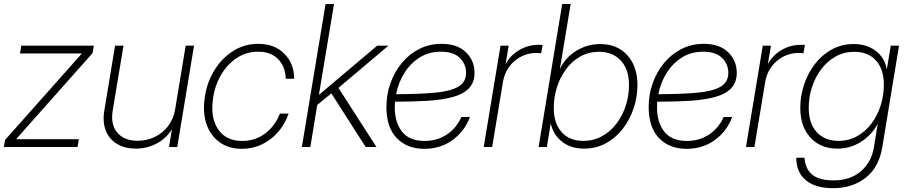

<svg xmlns="http://www.w3.org/2000/svg" viewBox="-21 -748 4617 977"><path d="M-1.5 0 4.9 -36.1 395 -475.1V-476.1H80.6L87.4 -515.6H456.5L450.2 -478L61.5 -40.5V-39.6H380.4L373.5 0Z M670.4 8.3Q615.7 8.3 575.9 -14.9Q536.1 -38.1 518.1 -81.3Q500 -124.5 509.8 -185.1L564.5 -515.6H607.4L552.7 -187Q540.5 -114.7 575.7 -73.2Q610.8 -31.7 679.7 -31.7Q726.1 -31.7 766.4 -51Q806.6 -70.3 834.2 -106.2Q861.8 -142.1 870.1 -190.9L923.8 -515.6H966.3L880.9 0H838.9L854 -89.8Q821.3 -40 772.9 -15.9Q724.6 8.3 670.4 8.3Z M1210 9.3Q1144.5 9.3 1098.6 -22.7Q1052.7 -54.7 1031.7 -110.8Q1010.7 -167 1019.5 -239.7Q1027.8 -317.9 1065.2 -382.6Q1102.5 -447.3 1161.4 -486.1Q1220.2 -524.9 1293 -524.9Q1375.5 -524.9 1425.3 -475.3Q1475.1 -425.8 1476.1 -347.2H1433.1Q1430.7 -410.2 1394 -447.5Q1357.4 -484.9 1292 -484.9Q1231 -484.9 1181.9 -451.7Q1132.8 -418.5 1101.3 -362.5Q1069.8 -306.6 1062 -238.3Q1050.3 -145.5 1090.3 -88.1Q1130.4 -30.8 1210.9 -30.8Q1276.9 -30.8 1327.4 -68.1Q1377.9 -105.5 1403.3 -169.9H1447.8Q1429.7 -117.2 1394.5 -76.7Q1359.4 -36.1 1312 -13.4Q1264.6 9.3 1210 9.3Z M1515.1 0 1635.7 -727.5H1678.7L1602.1 -267.6H1604.5L1898.4 -515.6H1955.6L1701.2 -300.8L1894.5 0H1839.8L1665 -272.9L1593.3 -213.9L1558.1 0Z M2137.7 9.3Q2050.3 9.3 1997.8 -45.4Q1945.3 -100.1 1945.3 -203.1Q1945.3 -267.6 1966.1 -325.4Q1986.8 -383.3 2024.2 -428.2Q2061.5 -473.1 2112.8 -499Q2164.1 -524.9 2225.6 -524.9Q2306.2 -524.9 2349.9 -482.2Q2393.6 -439.5 2393.6 -377.9Q2393.6 -328.1 2365 -298.6Q2336.4 -269 2283 -254.4Q2229.5 -239.7 2155 -235.1Q2080.6 -230.5 1988.8 -230.5Q1987.8 -215.8 1987.8 -201.2Q1987.8 -125.5 2024.9 -78.1Q2062 -30.8 2139.6 -30.8Q2205.1 -30.8 2254.4 -64.7Q2303.7 -98.6 2326.7 -152.8H2370.1Q2344.7 -82 2283.2 -36.4Q2221.7 9.3 2137.7 9.3ZM1994.6 -268.6Q2110.8 -269 2190.2 -276.1Q2269.5 -283.2 2310.1 -306.2Q2350.6 -329.1 2350.6 -377.9Q2350.6 -421.9 2318.6 -453.4Q2286.6 -484.9 2222.7 -484.9Q2161.1 -484.9 2114 -455.1Q2066.9 -425.3 2036.4 -376.2Q2005.9 -327.1 1994.6 -268.6Z M2440.4 0 2525.9 -515.6H2567.4L2552.2 -424.3H2553.2Q2577.6 -468.3 2622.6 -494.1Q2667.5 -520 2720.7 -520Q2727.5 -520 2731.4 -519.8Q2735.4 -519.5 2740.2 -519L2732.9 -476.6Q2729.5 -477.1 2723.4 -477.8Q2717.3 -478.5 2708.5 -478.5Q2646 -478.5 2597.4 -437.5Q2548.8 -396.5 2537.6 -327.1L2483.4 0Z M2950.7 8.3Q2883.8 8.3 2839.1 -26.9Q2794.4 -62 2781.7 -119.1H2781.2L2761.7 0H2719.7L2839.8 -727.5H2882.8L2828.1 -397.5H2828.6Q2855.5 -455.1 2911.6 -489.5Q2967.8 -523.9 3033.2 -523.9Q3119.1 -523.9 3170.9 -467.3Q3222.7 -410.6 3222.7 -315.4Q3222.7 -254.9 3203.4 -197Q3184.1 -139.2 3148.2 -92.8Q3112.3 -46.4 3062.3 -19Q3012.2 8.3 2950.7 8.3ZM2946.8 -31.2Q3000 -31.2 3043 -55.2Q3085.9 -79.1 3116.5 -119.6Q3147 -160.2 3163.3 -210.9Q3179.7 -261.7 3179.7 -314.9Q3179.7 -395.5 3137.9 -439.9Q3096.2 -484.4 3027.8 -484.4Q2973.6 -484.4 2930.9 -460Q2888.2 -435.5 2858.2 -394.3Q2828.1 -353 2812.5 -302.2Q2796.9 -251.5 2796.9 -198.7Q2796.9 -120.6 2836.7 -75.9Q2876.5 -31.2 2946.8 -31.2Z M3472.2 9.3Q3384.8 9.3 3332.3 -45.4Q3279.8 -100.1 3279.8 -203.1Q3279.8 -267.6 3300.5 -325.4Q3321.3 -383.3 3358.6 -428.2Q3396 -473.1 3447.3 -499Q3498.5 -524.9 3560.1 -524.9Q3640.6 -524.9 3684.3 -482.2Q3728 -439.5 3728 -377.9Q3728 -328.1 3699.5 -298.6Q3670.9 -269 3617.4 -254.4Q3564 -239.7 3489.5 -235.1Q3415 -230.5 3323.2 -230.5Q3322.3 -215.8 3322.3 -201.2Q3322.3 -125.5 3359.4 -78.1Q3396.5 -30.8 3474.1 -30.8Q3539.6 -30.8 3588.9 -64.7Q3638.2 -98.6 3661.1 -152.8H3704.6Q3679.2 -82 3617.7 -36.4Q3556.2 9.3 3472.2 9.3ZM3329.1 -268.6Q3445.3 -269 3524.7 -276.1Q3604 -283.2 3644.5 -306.2Q3685.1 -329.1 3685.1 -377.9Q3685.1 -421.9 3653.1 -453.4Q3621.1 -484.9 3557.1 -484.9Q3495.6 -484.9 3448.5 -455.1Q3401.4 -425.3 3370.8 -376.2Q3340.3 -327.1 3329.1 -268.6Z M3774.9 0 3860.4 -515.6H3901.9L3886.7 -424.3H3887.7Q3912.1 -468.3 3957 -494.1Q4002 -520 4055.2 -520Q4062 -520 4065.9 -519.8Q4069.8 -519.5 4074.7 -519L4067.4 -476.6Q4064 -477.1 4057.9 -477.8Q4051.8 -478.5 4043 -478.5Q3980.5 -478.5 3931.9 -437.5Q3883.3 -396.5 3872.1 -327.1L3817.9 0Z M4218.3 209.5Q4128.4 209.5 4079.8 169.4Q4031.2 129.4 4030.8 54.7H4072.8Q4076.7 111.8 4112.3 140.9Q4147.9 169.9 4219.2 169.9Q4306.2 169.9 4360.1 123.3Q4414.1 76.7 4426.3 -1L4445.3 -117.2H4444.8Q4415 -61.5 4360.6 -26.6Q4306.2 8.3 4240.2 8.3Q4154.3 8.3 4102.8 -47.9Q4051.3 -104 4051.3 -198.7Q4051.3 -260.3 4070.8 -318.4Q4090.3 -376.5 4126.2 -422.9Q4162.1 -469.2 4211.9 -496.6Q4261.7 -523.9 4322.8 -523.9Q4390.6 -523.9 4436.3 -488.3Q4481.9 -452.6 4491.2 -395.5H4491.7L4511.7 -515.6H4553.7L4468.3 2.4Q4451.2 103.5 4384 156.5Q4316.9 209.5 4218.3 209.5ZM4245.6 -31.2Q4299.3 -31.2 4341.8 -55.7Q4384.3 -80.1 4414.6 -120.8Q4444.8 -161.6 4460.7 -212.6Q4476.6 -263.7 4476.6 -316.9Q4476.6 -395 4436.8 -439.7Q4397 -484.4 4326.2 -484.4Q4273.9 -484.4 4231.2 -460.4Q4188.5 -436.5 4158 -396Q4127.4 -355.5 4110.8 -304.7Q4094.2 -253.9 4094.2 -199.7Q4094.2 -119.6 4135.3 -75.4Q4176.3 -31.2 4245.6 -31.2Z"/></svg>

Font: Inter Display ExtraLight
Style: Italic
Weight: 200
Italic angle: -9.39999°
Designer: Rasmus Andersson
Foundry: rsms
Version: Version 4.000;git-a52131595